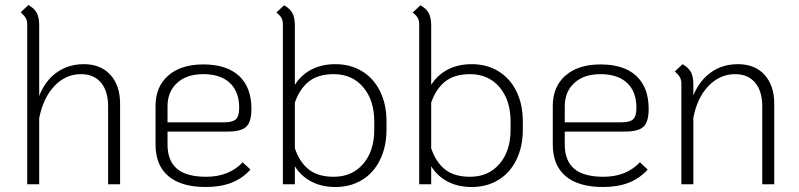

<svg xmlns="http://www.w3.org/2000/svg" viewBox="-20 -738 3200 769"><path d="M461 -322V0H413V-312Q413 -373 384.5 -407Q356 -441 304 -441Q243 -441 198 -393.5Q153 -346 137 -265V0H89V-640Q89 -655 83.5 -665Q78 -675 63 -689L94 -718Q118 -704 127.5 -686Q137 -668 137 -636V-354Q161 -415 207.5 -448Q254 -481 316 -481Q383 -481 422 -438.5Q461 -396 461 -322Z M952 -88 983 -59Q952 -24 908 -6.5Q864 11 804 11Q706 11 654.5 -32.5Q603 -76 603 -159V-314Q603 -391 654 -435.5Q705 -480 794 -480Q888 -480 937.5 -434Q987 -388 987 -302Q987 -250 966.5 -230.5Q946 -211 891 -211H651V-159Q651 -94 689 -62Q727 -30 806 -30Q897 -30 952 -88ZM651 -312V-248H877Q912 -248 925 -260.5Q938 -273 938 -306Q938 -371 900.5 -406Q863 -441 794 -441Q728 -441 689.5 -406Q651 -371 651 -312Z M1161 -72V0H1113V-639Q1113 -655 1108 -665Q1103 -675 1087 -688L1118 -717Q1142 -703 1151.5 -685Q1161 -667 1161 -635V-398Q1186 -438 1227.5 -459.5Q1269 -481 1323 -481Q1384 -481 1430.5 -452.5Q1477 -424 1502.5 -372Q1528 -320 1528 -251V-219Q1528 -151 1502.5 -98.5Q1477 -46 1430.5 -17.5Q1384 11 1323 11Q1269 11 1227.5 -10.5Q1186 -32 1161 -72ZM1479 -219V-251Q1479 -337 1434.5 -389Q1390 -441 1317 -441Q1254 -441 1217 -411.5Q1180 -382 1161 -327V-144Q1180 -88 1217 -59Q1254 -30 1317 -30Q1390 -30 1434.5 -81.5Q1479 -133 1479 -219Z M1707 -72V0H1659V-639Q1659 -655 1654 -665Q1649 -675 1633 -688L1664 -717Q1688 -703 1697.5 -685Q1707 -667 1707 -635V-398Q1732 -438 1773.5 -459.5Q1815 -481 1869 -481Q1930 -481 1976.5 -452.5Q2023 -424 2048.5 -372Q2074 -320 2074 -251V-219Q2074 -151 2048.5 -98.5Q2023 -46 1976.5 -17.5Q1930 11 1869 11Q1815 11 1773.5 -10.5Q1732 -32 1707 -72ZM2025 -219V-251Q2025 -337 1980.5 -389Q1936 -441 1863 -441Q1800 -441 1763 -411.5Q1726 -382 1707 -327V-144Q1726 -88 1763 -59Q1800 -30 1863 -30Q1936 -30 1980.5 -81.5Q2025 -133 2025 -219Z M2543 -88 2574 -59Q2543 -24 2499 -6.5Q2455 11 2395 11Q2297 11 2245.5 -32.5Q2194 -76 2194 -159V-314Q2194 -391 2245 -435.5Q2296 -480 2385 -480Q2479 -480 2528.5 -434Q2578 -388 2578 -302Q2578 -250 2557.5 -230.5Q2537 -211 2482 -211H2242V-159Q2242 -94 2280 -62Q2318 -30 2397 -30Q2488 -30 2543 -88ZM2242 -312V-248H2468Q2503 -248 2516 -260.5Q2529 -273 2529 -306Q2529 -371 2491.5 -406Q2454 -441 2385 -441Q2319 -441 2280.5 -406Q2242 -371 2242 -312Z M3081 -322V0H3033V-312Q3033 -373 3004.5 -407Q2976 -441 2924 -441Q2863 -441 2817.5 -393.5Q2772 -346 2757 -266V0H2709V-403Q2709 -418 2703.5 -428Q2698 -438 2683 -452L2714 -481Q2738 -467 2747.5 -449Q2757 -431 2757 -399V-356Q2782 -416 2828 -448.5Q2874 -481 2936 -481Q3003 -481 3042 -438.5Q3081 -396 3081 -322Z"/></svg>

Font: KoHo Light
Style: Regular
Weight: 300
Version: Version 1.000; ttfautohint (v1.6)